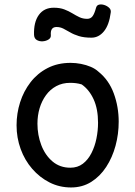

<svg xmlns="http://www.w3.org/2000/svg" viewBox="-20 -823 595 846"><path d="M291 -546Q314 -546 337 -541.5Q360 -537 380 -528.5Q400 -520 414 -507Q460 -470 481.5 -411Q503 -352 503 -287Q503 -232 489 -180.5Q475 -129 448 -87.5Q421 -46 382 -21.5Q343 3 293 3Q242 3 198.5 -19Q155 -41 122 -79Q89 -117 71 -166.5Q53 -216 53 -271Q53 -323 68.5 -372Q84 -421 114.5 -460.5Q145 -500 189.5 -523Q234 -546 291 -546ZM145 -278Q145 -228 162 -183.5Q179 -139 211.5 -111.5Q244 -84 290 -84Q322 -84 345 -101.5Q368 -119 383 -148.5Q398 -178 405 -213Q412 -248 412 -282Q412 -343 392.5 -385.5Q373 -428 340 -451Q327 -455 314.5 -456.5Q302 -458 289 -458Q255 -458 228 -443.5Q201 -429 182.5 -403.5Q164 -378 154.5 -346Q145 -314 145 -278ZM383 -657Q350 -657 327.5 -664Q305 -671 289 -680.5Q273 -690 259 -697Q245 -704 229 -704Q201 -704 204 -668Q205 -656 194 -649Q183 -642 168.5 -641Q154 -640 142.5 -646.5Q131 -653 130 -669Q128 -725 151 -757Q174 -789 217 -789Q244 -789 263.5 -781.5Q283 -774 298.5 -764.5Q314 -755 329.5 -747.5Q345 -740 364 -740Q379 -740 387.5 -751Q396 -762 403 -788Q406 -800 416.5 -802.5Q427 -805 439.5 -801Q452 -797 461 -788.5Q470 -780 468 -768Q461 -713 438 -685Q415 -657 383 -657Z"/></svg>

Font: Playpen Sans Deva
Style: Regular
Weight: 400
Designer: Pooja Saxena, Gunjan Panchal, Laura Meseguer, Veronika Burian, José Scaglione
Foundry: TypeTogether
Version: Version 2.000